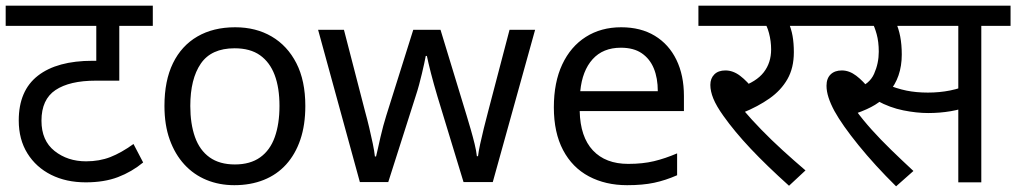

<svg xmlns="http://www.w3.org/2000/svg" viewBox="-20 -642 3578 676"><path d="M518 -551H400V-358H317Q225 -358 175.5 -325Q126 -292 126 -217Q126 -147 172 -110.5Q218 -74 283 -74Q330 -74 368.5 -89Q407 -104 450 -135L484 -70Q444 -37 395.5 -18.5Q347 0 282 0Q213 0 160 -26.5Q107 -53 76.5 -102Q46 -151 46 -218Q46 -323 113.5 -375.5Q181 -428 306 -428H348L319 -404V-551H0V-622H518Z M1055 -269Q1055 -202 1037.5 -150.5Q1020 -99 987.5 -63Q955 -27 908.5 -8.5Q862 10 805 10Q752 10 707 -8.5Q662 -27 629 -63Q596 -99 577.5 -150.5Q559 -202 559 -269Q559 -358 589 -419.5Q619 -481 675 -513.5Q731 -546 808 -546Q881 -546 936.5 -513.5Q992 -481 1023.5 -419.5Q1055 -358 1055 -269ZM650 -269Q650 -206 666.5 -159.5Q683 -113 718 -88Q753 -63 807 -63Q861 -63 896 -88Q931 -113 947.5 -159.5Q964 -206 964 -269Q964 -333 947 -378Q930 -423 895.5 -447.5Q861 -472 806 -472Q724 -472 687 -418Q650 -364 650 -269Z M1520 -303Q1514 -324 1508 -344.5Q1502 -365 1497.5 -383.5Q1493 -402 1489 -418Q1485 -434 1483 -445H1479Q1477 -434 1473.5 -418Q1470 -402 1465.5 -383Q1461 -364 1455.5 -343.5Q1450 -323 1443 -302L1347 -1H1247L1100 -537H1191L1265 -251Q1273 -222 1280 -192.5Q1287 -163 1292.5 -136.5Q1298 -110 1300 -91H1304Q1307 -103 1311 -121Q1315 -139 1319.5 -159Q1324 -179 1329.5 -199Q1335 -219 1340 -235L1435 -537H1531L1623 -235Q1630 -212 1637.5 -186Q1645 -160 1651 -135.5Q1657 -111 1659 -92H1663Q1665 -109 1670.5 -134.5Q1676 -160 1683.5 -190.5Q1691 -221 1699 -251L1774 -537H1864L1715 -1H1612Z M2167 -546Q2236 -546 2285.5 -516Q2335 -486 2361.5 -431.5Q2388 -377 2388 -304V-251H2021Q2023 -160 2067.5 -112.5Q2112 -65 2192 -65Q2243 -65 2282.5 -74.5Q2322 -84 2364 -102V-25Q2323 -7 2283 1.5Q2243 10 2188 10Q2112 10 2053.5 -21Q1995 -52 1962.5 -113.5Q1930 -175 1930 -264Q1930 -352 1959.5 -415Q1989 -478 2042.5 -512Q2096 -546 2167 -546ZM2166 -474Q2103 -474 2066.5 -433.5Q2030 -393 2023 -321H2296Q2296 -367 2282 -401Q2268 -435 2239.5 -454.5Q2211 -474 2166 -474Z M2723 -551 2755 -566Q2766 -541 2770.5 -515.5Q2775 -490 2775 -458Q2775 -403 2752.5 -363.5Q2730 -324 2689.5 -295.5Q2649 -267 2595 -245L2597 -255Q2625 -222 2660.5 -185.5Q2696 -149 2735.5 -113Q2775 -77 2816 -42L2758 12Q2679 -59 2622.5 -119Q2566 -179 2527 -234Q2502 -269 2491.5 -295Q2481 -321 2481 -343Q2481 -366 2495 -380Q2509 -394 2534 -394Q2561 -394 2586 -375Q2611 -356 2636 -323L2586 -335Q2643 -354 2669 -387.5Q2695 -421 2695 -468Q2695 -497 2687.5 -525.5Q2680 -554 2669 -565L2714 -551H2439V-622H2863V-551Z M3135 14Q3060 -60 3002.5 -131Q2945 -202 2918 -251Q2904 -277 2897 -299Q2890 -321 2890 -340Q2890 -366 2904.5 -380Q2919 -394 2944 -394Q2970 -394 2994.5 -375.5Q3019 -357 3043 -326L2996 -331Q3041 -345 3057.5 -382Q3074 -419 3074 -460Q3074 -495 3066.5 -522Q3059 -549 3050 -564L3091 -551H2848V-622H3265V-551H3099L3133 -566Q3144 -542 3149.5 -513.5Q3155 -485 3155 -450Q3155 -410 3143.5 -376.5Q3132 -343 3109 -317L3105 -310Q3087 -289 3061 -273Q3035 -257 2995 -243L2993 -254Q3018 -220 3049 -185.5Q3080 -151 3117 -115Q3154 -79 3196 -40ZM3248 -244Q3207 -244 3160 -253.5Q3113 -263 3069 -287L3096 -347Q3137 -330 3171.5 -323Q3206 -316 3247 -316Q3288 -316 3325.5 -323.5Q3363 -331 3401 -348V-272Q3366 -257 3327.5 -250.5Q3289 -244 3248 -244ZM3354 0V-551H3244V-622H3538V-551H3435V0Z"/></svg>

Font: lhindi85
Style: Book
Weight: 400
Designer: Jelle Bosma - Monotype Design Team
Foundry: Monotype Imaging Inc.
Version: Version 2.003